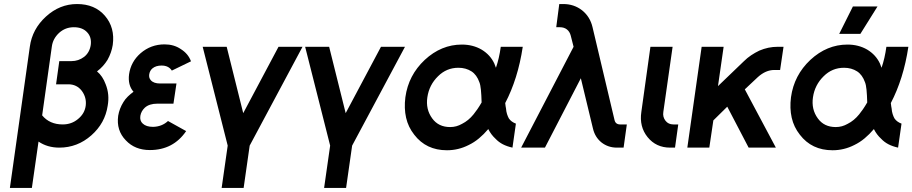

<svg xmlns="http://www.w3.org/2000/svg" viewBox="-20 -732 4524 952"><path d="M362 -712Q276 -712 208 -650Q140 -588 128 -501L29 200H138L171 -30Q215 0 274 0Q364 0 433 -61Q501 -121 514 -208Q519 -236 516.5 -262.5Q514 -289 504 -314Q489 -355 461 -378Q478 -391 490.5 -405Q503 -419 513 -435Q523 -453 529.5 -471.5Q536 -490 539 -509Q551 -595 500 -654Q450 -712 362 -712ZM189 -160 237 -501Q242 -540 273 -569Q304 -597 346 -597Q389 -597 412 -572Q435 -548 430 -509Q424 -471 397 -450Q369 -429 335 -429H274L258 -314H319Q361 -314 386 -281Q410 -248 405 -208Q400 -169 367 -142Q335 -115 291 -115Q226 -115 189 -160Z M855 -318H774Q742 -318 728 -334Q717 -346 720 -364Q723 -382 736 -393Q753 -407 781 -407Q816 -407 832 -382L927 -428Q920 -447 907.5 -462Q895 -477 876 -489Q842 -512 796 -512Q728 -512 677 -468Q629 -426 620 -364Q613 -310 642 -277Q627 -266 614 -253.5Q601 -241 592 -226Q572 -194 566 -158Q556 -85 604 -36Q649 12 723 12Q839 12 903 -82L813 -132Q783 -104 739 -103Q705 -103 688 -119Q672 -133 676 -158Q680 -181 698 -198Q720 -218 760 -218H840Z M985 -500 1109 -10 1079 200H1188L1218 -10L1480 -500H1361L1186 -171L1104 -500Z M1493 -500 1617 -10 1587 200H1696L1726 -10L1988 -500H1869L1694 -171L1612 -500Z M2270 -511Q2168 -511 2086 -435Q2005 -359 1990 -250Q1983 -195 1993.5 -148.5Q2004 -102 2034 -64Q2093 13 2196 13Q2253 13 2304 -13Q2331 -26 2355 -46Q2379 -66 2401 -92Q2408 -78 2417 -66Q2426 -54 2437 -44Q2453 -27 2473.5 -16.5Q2494 -6 2521 0L2538 -119Q2527 -123 2518 -129.5Q2509 -136 2503 -145Q2498 -154 2494 -166.5Q2490 -179 2489 -194Q2488 -198 2487 -205Q2486 -212 2485 -221Q2516 -280 2538 -350Q2560 -420 2572 -500H2463Q2459 -471 2453 -445Q2447 -419 2439 -396Q2437 -401 2435 -406.5Q2433 -412 2431 -417Q2411 -460 2368 -486Q2325 -511 2270 -511ZM2253 -396Q2290 -396 2318 -378Q2344 -361 2357 -324Q2362 -312 2364.5 -287Q2367 -262 2368 -224Q2357 -205 2347 -190.5Q2337 -176 2328 -165Q2303 -134 2271 -118Q2257 -110 2242.5 -106Q2228 -102 2212 -102Q2154 -102 2123 -145Q2090 -190 2099 -250Q2108 -311 2152 -354Q2194 -396 2253 -396Z M2753 -712 2738 -597H2756Q2777 -597 2791 -586Q2805 -575 2810 -555L2824 -500L2564 0H2682L2860 -344L2920 -95Q2930 -52 2962 -26Q2995 0 3039 0H3072L3088 -115H3055Q3032 -115 3027 -137L2918 -597Q2906 -649 2866 -681Q2826 -712 2773 -712Z M3205 -500 3160 -177Q3149 -104 3191 -52Q3233 0 3303 0H3327L3343 -115H3319Q3294 -115 3280 -133Q3265 -152 3269 -177L3315 -500Z M3459 -500 3388 0H3497L3517 -135L3586 -203L3692 0H3827L3673 -289L3738 -350Q3777 -385 3819 -385H3848L3865 -500H3836Q3789 -500 3745 -481Q3724 -471 3704.5 -458Q3685 -445 3668 -428L3540 -305L3568 -500Z M4182 -511Q4080 -511 3998 -435Q3917 -359 3902 -250Q3895 -195 3905.5 -148.5Q3916 -102 3946 -64Q4005 13 4108 13Q4165 13 4216 -13Q4243 -26 4267 -46Q4291 -66 4313 -92Q4320 -78 4329 -66Q4338 -54 4349 -44Q4365 -27 4385.5 -16.5Q4406 -6 4433 0L4450 -119Q4439 -123 4430 -129.5Q4421 -136 4415 -145Q4410 -154 4406 -166.5Q4402 -179 4401 -194Q4400 -198 4399 -205Q4398 -212 4397 -221Q4428 -280 4450 -350Q4472 -420 4484 -500H4375Q4371 -471 4365 -445Q4359 -419 4351 -396Q4349 -401 4347 -406.5Q4345 -412 4343 -417Q4323 -460 4280 -486Q4237 -511 4182 -511ZM4165 -396Q4202 -396 4230 -378Q4256 -361 4269 -324Q4274 -312 4276.5 -287Q4279 -262 4280 -224Q4269 -205 4259 -190.5Q4249 -176 4240 -165Q4215 -134 4183 -118Q4169 -110 4154.5 -106Q4140 -102 4124 -102Q4066 -102 4035 -145Q4002 -190 4011 -250Q4020 -311 4064 -354Q4106 -396 4165 -396ZM4141 -564H4246L4331 -700H4209Z"/></svg>

Font: Unageo
Style: SemiBold-Italic
Weight: 600
Designer: Richard Sepsi
Foundry: Richard Sepsi
Version: Version 2.000